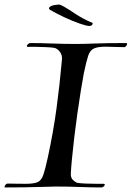

<svg xmlns="http://www.w3.org/2000/svg" viewBox="-57 -823 578 843"><path d="M-34 0Q-37 0 -37 -3Q-37 -7 -32.5 -12Q-28 -17 -24 -17Q-13 -17 5.5 -16.5Q24 -16 55 -16Q92 -16 108.5 -23.5Q125 -31 133.5 -56Q142 -81 153 -132Q177 -243 191 -346Q205 -449 215 -561Q217 -581 205.5 -596Q194 -611 180 -613Q170 -615 145.5 -616Q121 -617 98 -617.5Q75 -618 67 -617Q61 -617 61 -621Q61 -625 66 -629.5Q71 -634 76 -634Q117 -634 171.5 -632Q226 -630 274 -630Q311 -630 360.5 -632Q410 -634 498 -634Q501 -634 501 -630Q501 -626 496.5 -620.5Q492 -615 488 -616Q463 -616 443 -617Q423 -618 408 -618Q372 -618 355 -610Q338 -602 330 -577.5Q322 -553 311 -501Q305 -469 297.5 -422.5Q290 -376 282.5 -323Q275 -270 269 -219Q263 -168 259 -126Q255 -84 254 -61Q253 -42 264 -32Q275 -22 284 -20Q297 -18 320.5 -17Q344 -16 366.5 -16Q389 -16 398 -16Q403 -16 403 -12Q403 -9 398.5 -4.5Q394 0 388 0Q348 0 293 -2Q238 -4 190 -4Q165 -4 111 -2Q57 0 -33 0ZM335 -709Q323 -709 291.5 -720Q260 -731 225 -747.5Q190 -764 164 -779Q158 -783 158 -786Q158 -792 167.5 -796.5Q177 -801 192 -802Q203 -804 207.5 -802Q212 -800 222 -795Q243 -783 276 -761Q309 -739 350 -722Q350 -709 335 -709Z"/></svg>

Font: Tapestry
Style: Regular
Weight: 400
Designer: Robert E. Leuschke
Foundry: Robert E. Leuschke
Version: Version 1.010; ttfautohint (v1.8.4.7-5d5b)